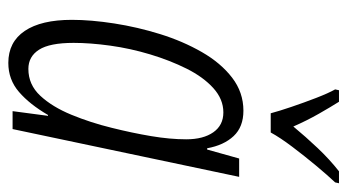

<svg xmlns="http://www.w3.org/2000/svg" viewBox="-202 -602 815 450"><g transform="rotate(90 205.0 -377.5)"><path d="M128 10Q79 10 53 -28.5Q27 -67 27 -139Q27 -184 35.5 -238.5Q44 -293 60.5 -346Q77 -399 102.5 -443.5Q128 -488 162.5 -514.5Q197 -541 240 -541Q278 -541 299.5 -518Q321 -495 328 -456H331L352 -531H395L283 0H241L252 -83H250Q225 -40 196 -15Q167 10 128 10ZM142 -37Q179 -37 205 -65Q231 -93 249.5 -138Q268 -183 280 -232Q292 -280 299.5 -324.5Q307 -369 307 -407Q307 -447 290.5 -470.5Q274 -494 244 -494Q213 -494 187 -470.5Q161 -447 141.5 -408Q122 -369 108 -322.5Q94 -276 87.5 -229Q81 -182 81 -143Q81 -87 97 -62Q113 -37 142 -37ZM246 -605Q241 -624 231 -653.5Q221 -683 210 -711.5Q199 -740 190 -756L192 -765H219Q231 -746 247 -718Q263 -690 277 -658Q301 -687 327.5 -715Q354 -743 382 -765H410L408 -756Q391 -738 368.5 -711Q346 -684 324.5 -655.5Q303 -627 291 -605Z"/></g></svg>

Font: Noto Sans ExtraCondensed Light
Style: Italic
Weight: 300
Width: 2
Italic angle: -12°
Designer: Monotype Design Team
Foundry: Monotype Imaging Inc.
Version: Version 2.013; ttfautohint (v1.8.4.7-5d5b)